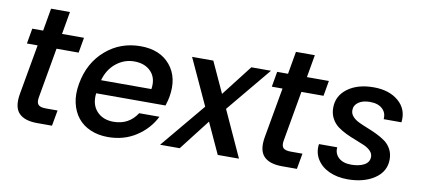

<svg xmlns="http://www.w3.org/2000/svg" viewBox="-66 -914 2523 1148"><g transform="rotate(10 1196.0 -339.5)"><path d="M67.9 -152.8 122.1 -458H57.1L73.2 -550.8H139.2L163.1 -688H277.8L253.9 -550.8H387.2L371.1 -458H236.8L183.1 -152.8Q177.7 -121.6 189.7 -108.4Q201.7 -95.2 236.8 -95.2H307.1L290 0H200.2Q123 0 88.6 -36.1Q54.2 -72.3 67.9 -152.8Z M708.5 -463.9Q647.9 -463.9 599.1 -424.8Q550.3 -385.7 531.7 -318.8H837.4Q847.7 -385.3 810.8 -424.6Q773.9 -463.9 708.5 -463.9ZM913.6 -164.1Q875.5 -87.9 801.3 -39.6Q727.1 8.8 630.4 8.8Q571.3 8.8 524.2 -11.5Q477.1 -31.7 447.3 -68.8Q417.5 -106 405.8 -158.4Q394 -210.9 405.8 -275.9Q428.7 -404.8 518.1 -482.4Q607.4 -560.1 730.5 -560.1Q848.6 -560.1 910.6 -485.4Q972.7 -410.6 951.7 -291Q948.7 -272.5 937.5 -236.8H516.6Q508.3 -168.5 545.4 -127.7Q582.5 -86.9 647.5 -86.9Q740.7 -86.9 790.5 -164.1Z M1296.4 0 1210.4 -187 1065.4 0H946.3L1172.4 -271L1043.5 -550.8H1172.4L1258.3 -363.8L1403.3 -550.8H1522.5L1297.4 -279.8L1425.3 0Z M1554.7 -152.8 1608.9 -458H1543.9L1560.1 -550.8H1626L1649.9 -688H1764.6L1740.7 -550.8H1874L1857.9 -458H1723.6L1669.9 -152.8Q1664.6 -121.6 1676.5 -108.4Q1688.5 -95.2 1723.6 -95.2H1793.9L1776.9 0H1687Q1609.9 0 1575.4 -36.1Q1541 -72.3 1554.7 -152.8Z M2313.5 -151.9Q2313.5 -78.1 2249 -34.7Q2184.6 8.8 2084.5 8.8Q2022.5 8.8 1973.6 -13.4Q1924.8 -35.6 1899.4 -76.7Q1874 -117.7 1881.3 -168.9H1992.2Q1988.3 -130.9 2015.1 -106Q2042 -81.1 2091.3 -81.1Q2139.6 -81.1 2170.4 -97.9Q2201.2 -114.7 2201.2 -147.9Q2201.2 -167.5 2186 -183.1Q2170.9 -198.7 2146.7 -209.5Q2122.6 -220.2 2093.3 -231.2Q2064 -242.2 2034.9 -255.9Q2005.9 -269.5 1981.7 -287.4Q1957.5 -305.2 1942.4 -333.5Q1927.2 -361.8 1927.2 -397.9Q1927.2 -470.7 1987.8 -515.4Q2048.3 -560.1 2145.5 -560.1Q2240.7 -560.1 2297.4 -510.7Q2354 -461.4 2344.2 -382.8H2236.3Q2240.2 -421.9 2213.6 -446Q2187 -470.2 2138.2 -470.2Q2095.2 -470.2 2068.8 -451.9Q2042.5 -433.6 2042.5 -402.8Q2042.5 -381.8 2057.4 -365.2Q2072.3 -348.6 2096.2 -337.2Q2120.1 -325.7 2148.9 -314.5Q2177.7 -303.2 2206.8 -289.3Q2235.8 -275.4 2259.8 -258.3Q2283.7 -241.2 2298.6 -213.9Q2313.5 -186.5 2313.5 -151.9Z"/></g></svg>

Font: SVN-Poppins Medium
Style: Italic
Weight: 500
Italic angle: -10°
Designer: Ninad Kale (Devanagari), Jonny Pinhorn (Latin)
Foundry: Indian Type Foundry
Version: Version 3.002 2017